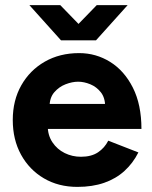

<svg xmlns="http://www.w3.org/2000/svg" viewBox="-20 -720 597 752"><path d="M283 12Q209 12 152 -21.5Q95 -55 62.5 -114Q30 -173 30 -250Q30 -327 63.5 -386Q97 -445 155.5 -478.5Q214 -512 290 -512Q356 -512 411.5 -477.5Q467 -443 500.5 -376.5Q534 -310 534 -215H155L167 -227Q167 -190 185.5 -162.5Q204 -135 233.5 -120.5Q263 -106 297 -106Q338 -106 364 -123.5Q390 -141 404 -169L522 -123Q501 -81 467.5 -50.5Q434 -20 388 -4Q342 12 283 12ZM174 -301 162 -313H403L392 -301Q392 -337 375 -358.5Q358 -380 333.5 -390Q309 -400 286 -400Q263 -400 237 -390Q211 -380 192.5 -358.5Q174 -337 174 -301ZM228 -562V-565L359 -700H480L356 -562ZM219 -562 95 -700H216L347 -565V-562Z"/></svg>

Font: Figtree
Style: Bold
Weight: 700
Designer: Erik Kennedy
Foundry: Erik Kennedy
Version: Version 2.001;gftools[0.9.30]